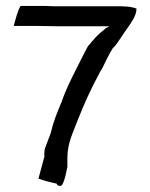

<svg xmlns="http://www.w3.org/2000/svg" viewBox="-20 -631 503 644"><path d="M26 -544H103C124 -544 147 -543 170 -543H347L334 -536C327 -528 315 -521 308 -513C296 -502 286 -488 275 -476C261 -451 249 -425 235 -398C218 -364 200 -329 187 -290C173 -257 159 -224 151 -187L130 -131C129 -121 128 -117 129 -106L109 -32C129 -24 149 -20 170 -15C172 -7 184 -4 189 -12C199 -31 201 -50 206 -71V-102C206 -153 227 -190 241 -229C262 -282 285 -333 311 -381C315 -389 317 -393 322 -400C333 -422 345 -448 358 -469L366 -477C382 -498 393 -517 409 -539C421 -557 437 -577 438 -602C418 -610 394 -610 368 -610H160C152 -610 143 -611 134 -611H49C40 -598 30 -559 26 -544Z"/></svg>

Font: SolarCharger
Style: 550
Weight: 400
Designer: Mew Too
Foundry: Cannot Into Space Fonts/KineticPlasma Fonts
Version: Version 1.100